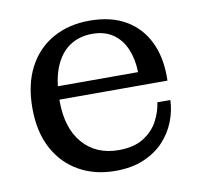

<svg xmlns="http://www.w3.org/2000/svg" viewBox="-64 -580 686 656"><g transform="rotate(-10 279.0 -251.5)"><path d="M286 9Q215 9 160 -22Q105 -53 74 -111Q43 -169 43 -251Q43 -334 74 -392.5Q105 -451 160 -481.5Q215 -512 286 -512L288 -466Q243 -466 209.5 -443.5Q176 -421 157.5 -375.5Q139 -330 139 -259Q139 -165 185 -112Q231 -59 310 -59Q362 -59 395.5 -80Q429 -101 446 -133Q463 -165 467 -197H512Q511 -160 496.5 -123Q482 -86 454.5 -56.5Q427 -27 385 -9Q343 9 286 9ZM94 -264V-310H420L514 -279V-264ZM420 -310Q419 -355 404 -390.5Q389 -426 360 -446Q331 -466 288 -466L286 -512Q361 -512 411.5 -482.5Q462 -453 488 -400.5Q514 -348 514 -279Z"/></g></svg>

Font: Montagu Slab
Style: Bold
Weight: 700
Designer: Florian Karsten
Foundry: Florian Karsten
Version: Version 1.000